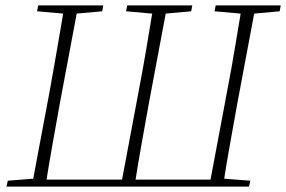

<svg xmlns="http://www.w3.org/2000/svg" viewBox="-20 -694 1064 714"><path d="M98 0 166 -362Q180 -440 193.5 -518Q207 -596 220 -674H271L203 -312Q189 -234 175 -156Q161 -78 149 0ZM118 -652 122 -674H364L360 -652L249 -642H231ZM429 0 497 -362Q512 -440 525 -518Q538 -596 551 -674H602L534 -312Q520 -234 506 -156Q492 -78 480 0ZM449 -652 453 -674H695L691 -652L580 -642H562ZM758 0 826 -362Q841 -440 854 -518Q867 -596 880 -674H931L863 -312Q849 -234 835 -156Q821 -78 809 0ZM778 -652 782 -674H1024L1020 -652L909 -642H891ZM4 0 9 -22 123 -31 125 0ZM123 0 127 -26H794L789 0ZM781 0 794 -31 911 -22 906 0Z"/></svg>

Font: Source Serif 4 36pt Light
Style: Italic
Weight: 300
Italic angle: -12°
Designer: Frank Grießhammer
Foundry: Adobe Systems Incorporated
Version: Version 4.004;hotconv 1.0.116;makeotfexe 2.5.65601